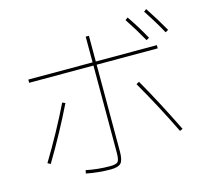

<svg xmlns="http://www.w3.org/2000/svg" viewBox="-121 -985 1242 1154"><g transform="rotate(-15 500.0 -408.0)"><path d="M890 -620V-600H510V-60Q510 -7 493.5 11.5Q477 30 430 30Q353 30 278 15L282 -5Q355 10 430 10Q468 10 479 -1.5Q490 -13 490 -60V-600H90V-620H490V-780H510V-620ZM747 -814 763 -826Q812 -755 856 -675L838 -665Q798 -737 747 -814ZM868 -834 884 -846Q938 -764 979 -691L961 -681Q921 -754 868 -834ZM71 -105Q172 -272 251 -434L269 -426Q189 -262 89 -95ZM711 -425 729 -435Q810 -295 909 -94L891 -86Q808 -257 711 -425Z"/></g></svg>

Font: M PLUS 1p Thin
Style: Regular
Weight: 250
Version: Version 1.062